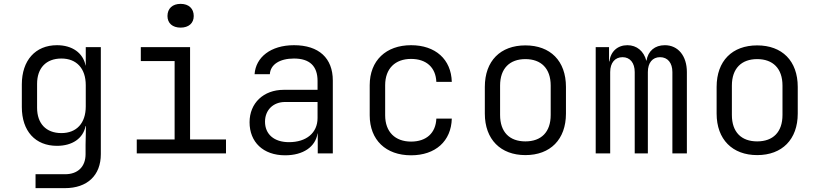

<svg xmlns="http://www.w3.org/2000/svg" viewBox="-20 -794 4240 994"><path d="M164 180H316C432 180 502 114 502 4V-550H424V-455H423C410 -520 354 -560 275 -560C163 -560 93 -481 93 -357V-240C93 -115 163 -39 275 -39C354 -39 410 -77 423 -141H425L423 -45V4C423 69 383 108 317 108H164ZM298 -105C218 -105 172 -155 172 -236V-360C172 -441 218 -491 298 -491C376 -491 424 -440 424 -353V-243C424 -156 376 -105 298 -105Z M915 -651C957 -651 983 -674 983 -711C983 -750 957 -774 915 -774C873 -774 847 -750 847 -711C847 -674 873 -651 915 -651ZM688 0H1150V-72H964V-550H709V-478H884V-72H688Z M1456 10C1550 10 1613 -34 1624 -103H1625V0H1703V-377C1703 -493 1631 -560 1502 -560C1381 -560 1304 -497 1298 -410H1377C1380 -460 1428 -491 1502 -491C1583 -491 1624 -452 1624 -375V-329H1449C1344 -329 1272 -260 1272 -161C1272 -59 1342 10 1456 10ZM1476 -58C1399 -58 1352 -99 1352 -164C1352 -224 1394 -266 1456 -266H1624V-183C1624 -106 1566 -58 1476 -58Z M2108 10C2234 10 2316 -63 2319 -180H2239C2236 -105 2187 -61 2108 -61C2026 -61 1974 -111 1974 -197V-353C1974 -439 2026 -489 2108 -489C2187 -489 2236 -445 2239 -370H2319C2316 -487 2234 -560 2108 -560C1979 -560 1894 -481 1894 -353V-197C1894 -69 1978 10 2108 10Z M2700 9C2829 9 2910 -72 2910 -206V-344C2910 -479 2829 -559 2700 -559C2571 -559 2490 -479 2490 -344V-206C2490 -72 2572 9 2700 9ZM2700 -62C2618 -62 2569 -110 2569 -199V-351C2569 -440 2619 -488 2700 -488C2781 -488 2831 -440 2831 -351V-199C2831 -110 2782 -62 2700 -62Z M3064 0H3139V-421C3139 -469 3164 -498 3203 -498C3242 -498 3266 -468 3266 -421V0H3334V-421C3334 -469 3358 -498 3397 -498C3437 -498 3461 -468 3461 -421V0H3536V-421C3536 -504 3491 -560 3422 -560C3370 -560 3335 -530 3327 -480H3326C3313 -529 3277 -560 3228 -560C3177 -560 3141 -527 3135 -476H3133V-550H3064Z M3900 9C4029 9 4110 -72 4110 -206V-344C4110 -479 4029 -559 3900 -559C3771 -559 3690 -479 3690 -344V-206C3690 -72 3772 9 3900 9ZM3900 -62C3818 -62 3769 -110 3769 -199V-351C3769 -440 3819 -488 3900 -488C3981 -488 4031 -440 4031 -351V-199C4031 -110 3982 -62 3900 -62Z"/></svg>

Font: JetBrains Mono Light
Style: Regular
Weight: 336
Monospace: yes
Designer: Philipp Nurullin, Konstantin Bulenkov
Foundry: JetBrains
Version: Version 2.305